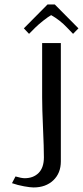

<svg xmlns="http://www.w3.org/2000/svg" viewBox="-20 -824 368 852"><path d="M223.1 -804.2 328.1 -698.2 304.2 -673.8 277.8 -701.2Q245.6 -735.4 207 -756.8Q195.8 -751 173.1 -733.2Q150.4 -715.3 136.2 -701.2L108.9 -673.8L85.9 -698.2L190.9 -804.2ZM167 -632.8H250V-107.9Q250 -55.7 216.6 -23.9Q183.1 7.8 128.9 7.8Q114.7 7.8 86.4 2.7Q58.1 -2.4 33.2 -11.2L48.8 -41Q75.2 -33.2 89.8 -33.2Q127.9 -33.2 151.4 -56.6Q174.8 -80.1 174.8 -126Q174.8 -168.9 170.9 -255.6Q167 -342.3 167 -392.1Z"/></svg>

Font: Resagokr
Style: Regular
Weight: 500
Designer: gluk
Foundry: gluk
Version: Version 0.95